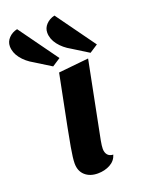

<svg xmlns="http://www.w3.org/2000/svg" viewBox="-219 -851 705 941"><g transform="rotate(-20 133.0 -380.0)"><path d="M187 -85Q187 -66 196.5 -54Q206 -42 226 -41Q217 -11 188.5 4.5Q160 20 124 20Q83 20 58 -2.5Q33 -25 33 -65Q33 -91 43 -148Q53 -205 61 -244L114 -510L271 -526L192 -127Q187 -100 187 -85ZM97 -548 15 -599Q-23 -620 -46 -650Q-69 -680 -69 -713Q-69 -737 -51.5 -755.5Q-34 -774 -7 -780L140 -576ZM292 -548 210 -599Q172 -620 149 -650Q126 -680 126 -713Q126 -737 143.5 -755.5Q161 -774 188 -780L335 -576Z"/></g></svg>

Font: Sansita
Style: Bold Italic
Weight: 700
Italic angle: -11°
Designer: Pablo Cosgaya
Foundry: Omnibus-Type
Version: Version 1.006